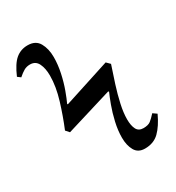

<svg xmlns="http://www.w3.org/2000/svg" viewBox="-191 -763 799 873"><g transform="rotate(-30 208.0 -326.0)"><path d="M315 11Q279 11 263.5 -16.5Q248 -44 248 -84Q248 -122 257.5 -163.5Q267 -205 280 -240Q293 -275 302 -295L299 -298L56 -224L40 -242Q65 -302 85.5 -369Q106 -436 106 -493Q106 -531 93.5 -556.5Q81 -582 52 -582Q34 -582 20 -574Q6 -566 -11 -551L-27 -563Q-3 -619 23.5 -641Q50 -663 86 -663Q128 -663 145.5 -632Q163 -601 163 -557Q163 -518 154 -476Q145 -434 132 -398.5Q119 -363 109 -342L111 -339L355 -418L373 -400Q358 -356 343.5 -310.5Q329 -265 319.5 -222Q310 -179 310 -145Q310 -112 320 -92.5Q330 -73 355 -73Q380 -73 393 -83Q406 -93 423 -112L443 -98Q419 -46 390 -17.5Q361 11 315 11Z"/></g></svg>

Font: STIX Two Text Medium
Style: Regular
Weight: 500
Designer: Ross Mills, John Hudson & Paul Hanslow, Tiro Typeworks Ltd; with prior portions MicroPress Inc., and Coen Hoffman.
Foundry: Tiro Typeworks Ltd
Version: Version 2.13 b171